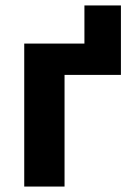

<svg xmlns="http://www.w3.org/2000/svg" viewBox="-20 -685 484 705"><path d="M69 0V-525H290V-665H424V-410H217V0Z"/></svg>

Font: IBM Plex Sans
Style: Regular
Weight: 400
Designer: Mike Abbink, Paul van der Laan, Pieter van Rosmalen
Foundry: Bold Monday
Version: Version 3.201